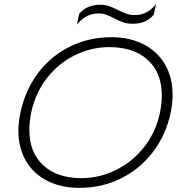

<svg xmlns="http://www.w3.org/2000/svg" viewBox="-20 -894 877 929"><path d="M363 -827Q400 -871 465 -871Q488 -871 506 -865Q524 -859 550 -846Q574 -834 592 -827.5Q610 -821 631 -821Q660 -821 685 -832.5Q710 -844 735 -874L724 -823Q688 -779 622 -779Q597 -779 577.5 -785.5Q558 -792 533 -805Q510 -817 493.5 -823Q477 -829 456 -829Q428 -829 403.5 -817.5Q379 -806 352 -776ZM69 -261Q69 -305 79 -349Q102 -458 164 -540.5Q226 -623 318 -668.5Q410 -714 519 -714Q607 -714 674 -680Q741 -646 778 -583Q815 -520 815 -436Q815 -394 806 -349Q783 -241 720 -158.5Q657 -76 565 -30.5Q473 15 364 15Q276 15 209 -19Q142 -53 105.5 -115.5Q69 -178 69 -261ZM754 -349Q763 -393 763 -432Q763 -541 695.5 -603.5Q628 -666 509 -666Q422 -666 342.5 -627Q263 -588 207 -516Q151 -444 131 -349Q122 -304 122 -266Q122 -156 189.5 -94Q257 -32 374 -32Q460 -32 540 -71Q620 -110 677 -182Q734 -254 754 -349Z"/></svg>

Font: Prompt ExtraLight
Style: Italic
Weight: 275
Italic angle: -12°
Designer: Katatrad Team
Foundry: CadsonDemak
Version: Version 1.000